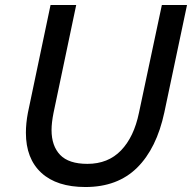

<svg xmlns="http://www.w3.org/2000/svg" viewBox="-20 -735 771 771"><path d="M92 -282 183 -715H286L195 -282Q187 -242 187 -213Q187 -149 221.5 -113Q256 -77 331 -77Q414 -77 466 -131Q518 -185 538 -282L630 -715H731L640 -284Q609 -139 530.5 -61.5Q452 16 323 16Q208 16 146 -41Q84 -98 84 -202Q84 -221 86 -241Q88 -261 92 -282Z"/></svg>

Font: Wix Madefor Text Medium
Style: Italic
Weight: 500
Italic angle: -12°
Designer: Dalton Maag Ltd
Foundry: Dalton Maag Ltd
Version: Version 3.100